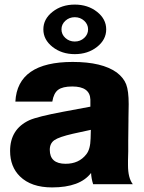

<svg xmlns="http://www.w3.org/2000/svg" viewBox="-20 -803 627 837"><path d="M306 -783Q363 -783 403 -751.5Q443 -720 443 -675Q443 -630 403 -598.5Q363 -567 306 -567Q249 -567 209 -598.5Q169 -630 169 -675Q169 -720 209 -751.5Q249 -783 306 -783ZM306 -728Q282 -728 265 -712.5Q248 -697 248 -675Q248 -653 265 -637.5Q282 -622 306 -622Q330 -622 347 -637.5Q364 -653 364 -675Q364 -697 347 -712.5Q330 -728 306 -728ZM559 0H386Q378 -25 377 -49Q329 14 207 14Q116 14 67 -34Q24 -76 24 -145Q24 -240 108 -279Q144 -295 256 -316L374 -338V-369Q372 -426 295 -426Q253 -426 233.5 -411.5Q214 -397 208 -360H47Q56 -533 297 -533Q425 -533 489 -487Q519 -464 530 -435.5Q541 -407 541 -349Q541 -339 540 -287V-276L539 -190Q539 -155 539 -143Q539 -131 538 -105Q538 -91 538 -83Q538 -27 559 0ZM376 -237 298 -220Q237 -206 217 -192Q197 -178 197 -150Q197 -89 266 -89Q324 -89 356 -130Q374 -152 375 -200Z"/></svg>

Font: Almarai ExtraBold
Style: Regular
Weight: 800
Designer: Boutros International 2019
Foundry: Created by Boutros International 2019
Version: Version 1.10